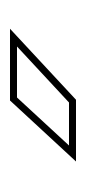

<svg xmlns="http://www.w3.org/2000/svg" viewBox="86 -814 172 384"><g transform="rotate(-90 172.0 -622.0)"><path d="M41 -556 163 -688H306.5L164.5 -556ZM73 -570H159L271 -674H169Z"/></g></svg>

Font: Tourney Expanded Thin
Style: Regular
Weight: 100
Width: 7
Designer: Tyler Finck
Foundry: Etcetera Type Co
Version: Version 1.010; ttfautohint (v1.8.3)